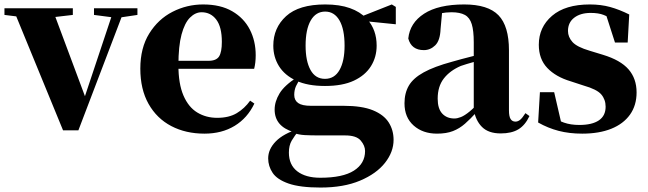

<svg xmlns="http://www.w3.org/2000/svg" viewBox="-30 -583 2908 862"><path d="M253 2 28 -546H204L363 -120H340L346 -135L483 -546H531L322 2ZM-10 -516V-546H297V-516L194 -504H87ZM392 -516V-546H587V-516L506 -504H484Z M888 17Q804 17 739 -17Q674 -51 637 -116.5Q600 -182 600 -275Q600 -368 640 -432.5Q680 -497 744.5 -530Q809 -563 882 -563Q960 -563 1012.5 -532.5Q1065 -502 1091.5 -450.5Q1118 -399 1118 -335Q1118 -301 1111 -274H669V-310H906Q941 -310 953.5 -329.5Q966 -349 966 -395Q966 -462 941 -495Q916 -528 875 -528Q847 -528 823 -504Q799 -480 785 -428Q771 -376 771 -290Q771 -207 793.5 -154.5Q816 -102 855.5 -78Q895 -54 945 -54Q998 -54 1033 -75Q1068 -96 1093 -131L1112 -118Q1081 -53 1023.5 -18Q966 17 888 17Z M1409 259Q1317 259 1265.5 241Q1214 223 1194 193Q1174 163 1174 128Q1174 87 1208 52Q1242 17 1312 -5L1314 0Q1292 27 1279.5 48.5Q1267 70 1267 102Q1267 157 1304.5 186Q1342 215 1408 215Q1509 215 1559 183Q1609 151 1609 95Q1609 71 1589.5 48Q1570 25 1520 25H1409Q1363 25 1337.5 23.5Q1312 22 1288 14V10Q1203 -16 1203 -91Q1203 -127 1225 -163.5Q1247 -200 1305 -237V-246L1323 -237Q1307 -214 1299 -196.5Q1291 -179 1291 -157Q1291 -133 1308.5 -120.5Q1326 -108 1366 -108H1512Q1595 -108 1644 -88Q1693 -68 1715 -33.5Q1737 1 1737 45Q1737 99 1698.5 148Q1660 197 1586.5 228Q1513 259 1409 259ZM1429 -197Q1351 -197 1299.5 -221Q1248 -245 1222.5 -286Q1197 -327 1197 -378Q1197 -458 1254.5 -510.5Q1312 -563 1430 -563Q1495 -563 1541 -546.5Q1587 -530 1614 -501L1619 -496Q1661 -449 1661 -378Q1661 -327 1635.5 -286Q1610 -245 1559 -221Q1508 -197 1429 -197ZM1429 -229Q1472 -229 1494.5 -269Q1517 -309 1517 -378Q1517 -452 1494 -491.5Q1471 -531 1430 -531Q1388 -531 1365 -491Q1342 -451 1342 -378Q1342 -309 1364 -269Q1386 -229 1429 -229ZM1579 -491V-506H1585L1729 -563L1747 -552V-474Z M1932 17Q1868 17 1827 -19.5Q1786 -56 1786 -119Q1786 -165 1805.5 -198.5Q1825 -232 1872 -258Q1919 -284 2000 -306Q2038 -317 2089.5 -330Q2141 -343 2181 -353V-327Q2141 -317 2101.5 -306Q2062 -295 2039 -287Q1990 -266 1962.5 -230.5Q1935 -195 1935 -140Q1935 -95 1955.5 -73Q1976 -51 2010 -51Q2023 -51 2039.5 -57.5Q2056 -64 2078.5 -82.5Q2101 -101 2132 -136L2151 -80H2110Q2082 -49 2057.5 -27.5Q2033 -6 2003.5 5.5Q1974 17 1932 17ZM2218 16Q2163 16 2134 -13Q2105 -42 2097 -91V-93V-393Q2097 -445 2088 -474.5Q2079 -504 2057 -516Q2035 -528 1997 -528Q1973 -528 1947 -523Q1921 -518 1883 -505L1955 -529L1948 -453Q1946 -401 1924 -379.5Q1902 -358 1873 -358Q1817 -358 1803 -410Q1810 -480 1874 -521.5Q1938 -563 2054 -563Q2161 -563 2208 -514.5Q2255 -466 2255 -357V-88Q2255 -60 2262.5 -48.5Q2270 -37 2284 -37Q2295 -37 2305 -45Q2315 -53 2329 -75L2347 -62Q2328 -21 2297.5 -2.5Q2267 16 2218 16Z M2584 17Q2526 17 2478 4.5Q2430 -8 2386 -33L2394 -169H2458L2492 -22L2438 -29V-65Q2472 -43 2502 -32.5Q2532 -22 2571 -22Q2628 -22 2658.5 -42.5Q2689 -63 2689 -104Q2689 -136 2669.5 -159Q2650 -182 2590 -199L2532 -218Q2465 -238 2427 -278Q2389 -318 2389 -382Q2389 -461 2448.5 -512Q2508 -563 2618 -563Q2668 -563 2709.5 -551.5Q2751 -540 2795 -518L2788 -392H2731L2685 -535L2733 -517V-487Q2703 -507 2680 -516Q2657 -525 2622 -525Q2576 -525 2548 -503.5Q2520 -482 2520 -444Q2520 -417 2540 -394.5Q2560 -372 2618 -355L2677 -337Q2756 -313 2792 -271.5Q2828 -230 2828 -168Q2828 -110 2798.5 -68.5Q2769 -27 2714.5 -5Q2660 17 2584 17Z"/></svg>

Font: Noto Serif JP Black
Style: Regular
Weight: 900
Designer: Ryoko NISHIZUKA 西塚涼子 (kana & ideographs); Frank Grießhammer (Latin, Greek & Cyrillic); Wenlong ZHANG 张文龙 (bopomofo); San
Foundry: Adobe
Version: Version 2.003-H1;hotconv 1.1.1;makeotfexe 2.6.0